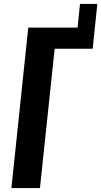

<svg xmlns="http://www.w3.org/2000/svg" viewBox="-20 -949 511 969"><path d="M37.6 0 122.6 -809.6H371.6L383.8 -929.2H471.2L447.8 -703.1H255.9L181.6 0Z"/></svg>

Font: Oswald
Style: Medium
Weight: 500
Designer: Vernon Adams
Foundry: Vernon Adams
Version: 3.0; ttfautohint (v0.94.23-7a4d-dirty) -l 8 -r 50 -G 150 -x 